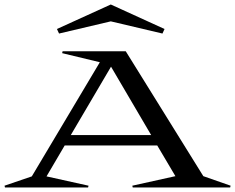

<svg xmlns="http://www.w3.org/2000/svg" viewBox="-102 -826 1036 846"><path d="M386.2 -806.2 623 -698.2 613.8 -678.2 386.2 -731.9 158.2 -678.2 148.9 -698.2ZM-82 -7.8 38.1 -48.8 337.9 -551.8 171.9 -591.8 173.8 -600.1H452.1L793.9 -49.8L914.1 -7.8L912.1 0H482.9L481 -7.8L670.9 -49.8L590.8 -185.1H183.1L103 -48.8L288.1 -7.8L286.1 0H-80.1ZM210 -231H564L387.2 -532.2Z"/></svg>

Font: Halibut Exp
Style: Regular
Weight: 400
Width: 7
Designer: Matteo Maggi
Foundry: Collletttivo
Version: Version 3.080 | FøM Fix